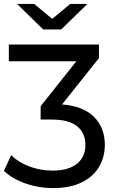

<svg xmlns="http://www.w3.org/2000/svg" viewBox="-40 -757 587 978"><path d="M494 -19Q494 43 464.5 93Q435 143 376 172Q317 201 232 201Q156 201 88.5 177Q21 153 -20 113L17 33Q52 69 108.5 90.5Q165 112 228 112Q308 112 351.5 77.5Q395 43 395 -19Q395 -80 352.5 -114Q310 -148 224 -148H167V-216L349 -445H5V-530H464V-461L276 -225Q383 -217 438.5 -162Q494 -107 494 -19ZM405 -737 272 -607H180L47 -737H134L226 -661L318 -737Z"/></svg>

Font: Idrija
Style: Regular
Weight: 500
Designer: Julieta Ulanovsky
Foundry: Julieta Ulanovsky
Version: Version 7.200